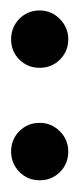

<svg xmlns="http://www.w3.org/2000/svg" viewBox="81 -778 144 351"><g transform="rotate(90 153.5 -603.0)"><path d="M-2.4 -603Q-2.4 -624.5 13.2 -639.9Q28.8 -655.3 50.3 -655.3Q72.3 -655.3 87.4 -640.1Q102.5 -625 102.5 -603Q102.5 -581.1 87.4 -565.9Q72.3 -550.8 50.3 -550.8Q28.3 -550.8 12.9 -565.9Q-2.4 -581.1 -2.4 -603ZM203.1 -603Q203.1 -624.5 218.5 -639.9Q233.9 -655.3 255.4 -655.3Q277.8 -655.3 293 -640.1Q308.1 -625 308.1 -603Q308.1 -581.1 292.7 -565.9Q277.3 -550.8 255.4 -550.8Q233.4 -550.8 218.3 -565.9Q203.1 -581.1 203.1 -603Z"/></g></svg>

Font: Elstob
Style: Regular
Weight: 400
Designer: Peter S. Baker
Version: Version 1.015